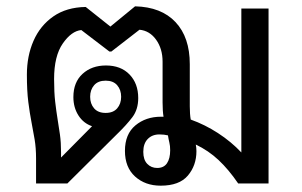

<svg xmlns="http://www.w3.org/2000/svg" viewBox="-20 -580 956 607"><path d="M488 7Q439 7 407 -22Q375 -51 375 -103Q375 -156 408 -183.5Q441 -211 489 -211Q493 -211 497 -211Q494 -229 494 -256V-385Q494 -426 473.5 -454.5Q453 -483 421 -486L332 -417H326L237 -485Q206 -482 178.5 -442.5Q151 -403 151 -330Q151 -288 154.5 -258Q158 -228 162 -203.5Q166 -179 169.5 -154.5Q173 -130 173 -98V-82L271 -181Q244 -190 228 -215Q212 -240 212 -273Q212 -320 241 -346.5Q270 -373 315 -373Q362 -373 389.5 -344.5Q417 -316 417 -270Q417 -234 398.5 -209.5Q380 -185 350 -156L193 0H94V-79Q94 -112 89.5 -139Q85 -166 79.5 -194Q74 -222 69.5 -257.5Q65 -293 65 -344Q65 -403 86 -451Q107 -499 148.5 -528Q190 -557 251 -558L329 -496L407 -560Q490 -558 535 -510Q580 -462 580 -377V-244Q580 -219 583 -202Q628 -186 669.5 -159Q711 -132 743 -98V-553H829V0H733Q703 -44 671 -74Q639 -104 599 -123Q601 -113 601 -102Q601 -57 574 -25Q547 7 488 7ZM314 -223Q338 -223 350.5 -237.5Q363 -252 363 -274Q363 -296 350.5 -310.5Q338 -325 314 -325Q290 -325 277.5 -310.5Q265 -296 265 -274Q265 -252 277.5 -237.5Q290 -223 314 -223ZM477 -49Q498 -49 508 -64Q518 -79 518 -105Q518 -119 515.5 -129Q513 -139 511 -152Q499 -155 484 -155Q461 -155 447 -140.5Q433 -126 433 -100Q433 -75 445.5 -62Q458 -49 477 -49Z"/></svg>

Font: Noto Sans Thai Looped
Style: Regular
Weight: 400
Designer: Sasikarn Vongin, Ben Mitchell
Foundry: The Fontpad Ltd
Version: Version 1.001; ttfautohint (v1.8.4.7-5d5b)